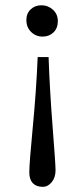

<svg xmlns="http://www.w3.org/2000/svg" viewBox="-20 -493 318 739"><path d="M144 -352.1Q118.2 -352.1 99.9 -369.9Q81.5 -387.7 81.5 -416Q81.5 -441.4 98.1 -457Q114.7 -472.7 139.2 -472.7Q165 -472.7 183.8 -455.6Q202.6 -438.5 202.6 -411.6Q202.6 -384.3 185.8 -368.2Q168.9 -352.1 144 -352.1ZM144.5 226.1Q119.6 226.1 106.2 211.9Q92.8 197.8 92.8 170.9Q92.8 134.8 106.4 -6.3Q119.6 -143.1 125 -273.4H167Q171.4 -147.9 182.1 -10.3Q193.8 138.7 193.8 162.6Q193.8 189.9 179.2 208Q164.6 226.1 144.5 226.1Z"/></svg>

Font: Elstob 10pt
Style: Regular
Weight: 400
Designer: Peter S. Baker
Version: Version 1.015